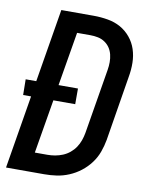

<svg xmlns="http://www.w3.org/2000/svg" viewBox="-83 -796 666 857"><g transform="rotate(10 250.0 -367.5)"><path d="M4 0 59 -332H23L22 -403H70L125 -735H272Q304 -735 336 -729.5Q368 -724 394 -709.5Q420 -695 439.5 -671.5Q459 -648 468.5 -619Q478 -590 478.5 -558Q479 -526 473 -493L425 -199Q420 -171 410 -143.5Q400 -116 382 -92Q364 -68 340 -49.5Q316 -31 288.5 -19.5Q261 -8 233 -4Q205 0 177 0ZM119 -88H176Q193 -88 210.5 -91Q228 -94 245 -101Q262 -108 276.5 -120Q291 -132 301 -147Q311 -162 317 -179Q323 -196 326 -213L375 -508Q378 -526 378 -543.5Q378 -561 374 -577.5Q370 -594 361 -607.5Q352 -621 338 -630.5Q324 -640 307 -643.5Q290 -647 272 -647H212L171 -403H259V-332H160Z"/></g></svg>

Font: Iosevka Term Curly SmBd Obl
Style: Regular
Weight: 600
Italic angle: -9°
Designer: Belleve Invis
Foundry: Belleve Invis
Version: Version 32.3.0